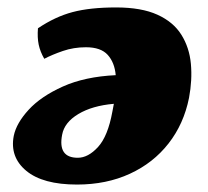

<svg xmlns="http://www.w3.org/2000/svg" viewBox="-20 -487 560 516"><path d="M292 -467Q360 -467 403 -447.5Q446 -428 467.5 -393.5Q489 -359 493 -315.5Q497 -272 488 -224Q474 -154 433 -101.5Q392 -49 329 -20Q266 9 187 9Q95 9 50.5 -28Q6 -65 17 -122Q24 -156 57 -192Q90 -228 149 -254.5Q208 -281 291 -285Q288 -319 269.5 -339.5Q251 -360 211 -360Q178 -360 149 -350Q120 -340 99 -329Q88 -348 84 -367Q80 -386 82 -411Q128 -442 175 -454.5Q222 -467 292 -467ZM282 -187Q284 -198 286 -208Q228 -203 190.5 -180.5Q153 -158 147 -125Q135 -63 189 -63Q217 -63 243.5 -92Q270 -121 282 -187Z"/></svg>

Font: Vollkorn Black
Style: Italic
Weight: 900
Italic angle: -11°
Designer: Friedrich Althausen
Foundry: Friedrich Althausen
Version: Version 5.000; ttfautohint (v1.8.3)